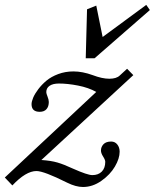

<svg xmlns="http://www.w3.org/2000/svg" viewBox="-64 -744 631 782"><path d="M285.2 -506.8 290.5 -706.1 328.1 -721.2 354 -593.3 531.7 -724.1 546.4 -703.1 321.3 -506.8ZM423.3 -126Q423.3 -98.6 404.1 -65.7Q384.8 -32.7 349.1 -7.6Q313.5 17.6 273.9 17.6Q245.1 17.6 209.5 0Q114.7 -47.4 84.5 -47.4Q41.5 -47.4 -13.7 11.2L-44.4 -21L328.1 -369.6Q296.4 -387.2 253.9 -395.5Q211.4 -403.8 176.3 -403.8Q151.4 -403.8 137.9 -394.5Q124.5 -385.3 124.5 -368.7Q124.5 -363.3 129.6 -350.6Q134.8 -337.9 134.8 -328.6Q134.8 -310.5 125.5 -299.6Q116.2 -288.6 97.7 -288.6Q64.5 -288.6 64.5 -319.8Q64.5 -330.1 71 -345.9Q77.6 -361.8 91.8 -380.6Q106 -399.4 125.2 -415.5Q144.5 -431.6 173.3 -442.4Q202.1 -453.1 234.9 -453.1Q272 -453.1 313.5 -438Q352.1 -423.3 381.3 -423.3Q410.2 -423.3 423.8 -436.5L453.6 -463.9L479 -438L104.5 -92.3Q143.6 -89.8 170.2 -82Q196.8 -74.2 233.4 -57.1Q292.5 -30.8 312 -30.8Q336.4 -30.8 350.6 -45.2Q364.7 -59.6 364.7 -85Q364.7 -92.8 356 -106.4Q347.2 -120.1 347.2 -130.9Q347.2 -145.5 357.4 -156.5Q367.7 -167.5 388.7 -167.5Q404.3 -167.5 413.8 -155.5Q423.3 -143.6 423.3 -126Z"/></svg>

Font: Elstob 8pt Medium
Style: Italic
Weight: 500
Italic angle: -20°
Designer: Peter S. Baker
Version: Version 1.015